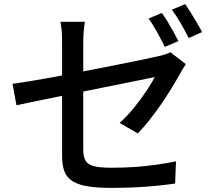

<svg xmlns="http://www.w3.org/2000/svg" viewBox="-20 -868 1040 934"><path d="M767 -805Q780 -788 795 -763Q810 -738 824 -713Q838 -688 848 -668L782 -640Q767 -670 745 -710Q723 -750 703 -778ZM881 -848Q894 -829 909.5 -804Q925 -779 939.5 -754.5Q954 -730 963 -712L898 -683Q882 -715 859.5 -754Q837 -793 816 -821ZM282 -112Q282 -134 282 -175Q282 -216 282 -268Q282 -320 282 -376.5Q282 -433 282 -487Q282 -541 282 -586.5Q282 -632 282 -660Q282 -676 281.5 -694Q281 -712 279 -729.5Q277 -747 274 -762H393Q389 -740 387 -711.5Q385 -683 385 -660Q385 -632 385 -590.5Q385 -549 385 -499Q385 -449 385 -397Q385 -345 385 -296Q385 -247 385 -206.5Q385 -166 385 -140Q385 -107 395.5 -87.5Q406 -68 435.5 -60Q465 -52 522 -52Q578 -52 631 -55.5Q684 -59 735 -66Q786 -73 836 -83L832 25Q789 31 739 36Q689 41 634 43.5Q579 46 520 46Q443 46 396 36.5Q349 27 324 7Q299 -13 290.5 -42.5Q282 -72 282 -112ZM884 -556Q878 -547 870 -534Q862 -521 856 -510Q839 -479 815.5 -440.5Q792 -402 764.5 -362Q737 -322 707.5 -284.5Q678 -247 650 -219L562 -270Q598 -302 631.5 -343.5Q665 -385 691.5 -424.5Q718 -464 733 -493Q723 -491 688.5 -484Q654 -477 602 -466.5Q550 -456 488 -443.5Q426 -431 362 -418Q298 -405 239 -393Q180 -381 133.5 -371.5Q87 -362 60 -356L41 -460Q69 -464 116.5 -471.5Q164 -479 223.5 -490Q283 -501 348 -513.5Q413 -526 476.5 -538.5Q540 -551 595 -562Q650 -573 690 -581.5Q730 -590 748 -594Q766 -598 782 -603Q798 -608 809 -614Z"/></svg>

Font: Noto Sans JP Thin Medium
Style: Regular
Weight: 500
Version: Version 2.004-H2;hotconv 1.0.118;makeotfexe 2.5.65603